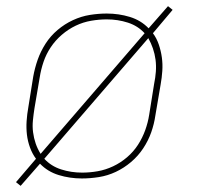

<svg xmlns="http://www.w3.org/2000/svg" viewBox="-20 -572 640 624"><path d="M47 32 32 20 97 -56Q85 -72 77.5 -92.5Q70 -113 67.5 -134.5Q65 -156 66.5 -178.5Q68 -201 72 -223L88 -323Q93 -351 102.5 -378Q112 -405 128 -430Q144 -455 167 -474.5Q190 -494 217 -506.5Q244 -519 272 -523.5Q300 -528 327 -528Q366 -528 402 -517Q438 -506 463 -480L526 -552L541 -540L477 -464Q489 -448 496 -427.5Q503 -407 506 -385.5Q509 -364 507.5 -341.5Q506 -319 502 -297L485 -197Q481 -169 471.5 -142Q462 -115 445.5 -90Q429 -65 406 -45.5Q383 -26 356.5 -13.5Q330 -1 301.5 3.5Q273 8 246 8Q207 8 171 -3Q135 -14 110 -40ZM112 -72 450 -464Q428 -488 395.5 -498.5Q363 -509 327 -509Q302 -509 276 -504.5Q250 -500 226 -488.5Q202 -477 181 -459Q160 -441 145 -418.5Q130 -396 121.5 -371Q113 -346 109 -320L92 -220Q89 -201 87 -181Q85 -161 87.5 -142Q90 -123 96 -105.5Q102 -88 112 -72ZM247 -11Q272 -11 297.5 -15.5Q323 -20 347.5 -31.5Q372 -43 393 -61Q414 -79 428.5 -101.5Q443 -124 452 -149Q461 -174 465 -200L481 -300Q485 -319 486.5 -339Q488 -359 485.5 -378Q483 -397 477 -414.5Q471 -432 462 -448L124 -56Q146 -32 178.5 -21.5Q211 -11 247 -11Z"/></svg>

Font: Iosevka Thin Extended Oblique
Style: Regular
Weight: 100
Width: 7
Italic angle: -9°
Monospace: yes
Designer: Belleve Invis
Foundry: Belleve Invis
Version: Version 32.5.0; ttfautohint (v1.8.4)